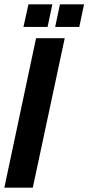

<svg xmlns="http://www.w3.org/2000/svg" viewBox="-37 -864 407 884"><path d="M-17 0 129 -688H261L114 0ZM217 -740 239 -844H350L328 -740ZM71 -740 94 -844H204L182 -740Z"/></svg>

Font: Saira UltraCondensed Black
Style: Italic
Weight: 900
Width: 1
Italic angle: -12°
Designer: Hector Gatti with collaboration of the Omnibus-Type team
Foundry: Omnibus-Type
Version: Version 1.101